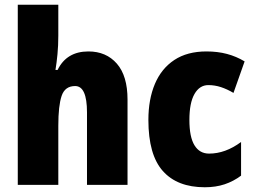

<svg xmlns="http://www.w3.org/2000/svg" viewBox="-20 -780 1076 810"><path d="M226 -630Q226 -588 222.5 -551.5Q219 -515 214 -485H223Q261 -563 353 -563Q428 -563 473 -511.5Q518 -460 518 -360V0H347V-306Q347 -417 297 -417Q254 -417 240 -375.5Q226 -334 226 -250V0H55V-760H226Z M844 10Q728 10 667 -58.5Q606 -127 606 -274Q606 -361 633.5 -426Q661 -491 715.5 -527Q770 -563 851 -563Q898 -563 937.5 -552.5Q977 -542 1012 -521L965 -388Q938 -404 912 -412.5Q886 -421 859 -421Q822 -421 800.5 -383.5Q779 -346 779 -274Q779 -202 800.5 -167Q822 -132 862 -132Q931 -132 997 -181V-39Q965 -15 927.5 -2.5Q890 10 844 10Z"/></svg>

Font: Noto Sans Malayalam Condensed Black
Style: Regular
Weight: 900
Width: 3
Designer: Jelle Bosma - Monotype Design Team
Foundry: Monotype Imaging Inc.
Version: Version 2.104; ttfautohint (v1.8.4.7-5d5b)